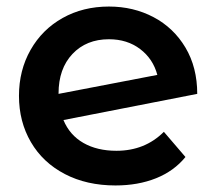

<svg xmlns="http://www.w3.org/2000/svg" viewBox="-20 -560 661 587"><path d="M481 -157 547 -80Q512 -37 457 -15Q402 7 333 7Q245 7 178 -28Q111 -63 74.5 -125.5Q38 -188 38 -267Q38 -345 73.5 -407.5Q109 -470 171.5 -505Q234 -540 313 -540Q388 -540 449.5 -507.5Q511 -475 547 -414.5Q583 -354 583 -273L174 -193Q193 -147 235 -123Q277 -99 336 -99Q423 -99 481 -157ZM159 -274V-273L461 -331Q448 -380 408.5 -410Q369 -440 313 -440Q244 -440 201.5 -395Q159 -350 159 -274Z"/></svg>

Font: Montserrat Alternates SemiBold
Style: Regular
Weight: 600
Designer: Julieta Ulanovsky
Foundry: Julieta Ulanovsky
Version: Version 7.200